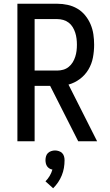

<svg xmlns="http://www.w3.org/2000/svg" viewBox="-20 -755 588 1026"><path d="M73 0V-735H286Q314 -735 341.5 -729Q369 -723 393 -709Q417 -695 435 -673Q453 -651 464 -625Q475 -599 479 -571.5Q483 -544 483 -516Q483 -481 476.5 -447Q470 -413 452.5 -383.5Q435 -354 407 -333Q379 -312 346 -303L499 0H398L322 -150L248 -296H165V0ZM165 -378H286Q302 -378 318 -382.5Q334 -387 347 -397.5Q360 -408 368.5 -422Q377 -436 382 -451.5Q387 -467 389 -483Q391 -499 391 -516Q391 -532 389 -548.5Q387 -565 382 -580.5Q377 -596 368.5 -610Q360 -624 347 -634Q334 -644 318 -648.5Q302 -653 286 -653H165ZM264 251 223 214Q236 201 245.5 185Q255 169 260 151Q252 150 244.5 145.5Q237 141 232 134Q227 127 225 118Q223 109 223 101Q223 90 226 80Q229 70 236 63Q243 56 253.5 52.5Q264 49 274 49Q284 49 294.5 52.5Q305 56 312 63Q319 70 322 80Q325 90 325 101Q325 122 321.5 142.5Q318 163 310 182.5Q302 202 290.5 219Q279 236 264 251Z"/></svg>

Font: Iosevka Semi-Condensed Medium
Style: Regular
Weight: 500
Monospace: yes
Designer: Belleve Invis
Foundry: Belleve Invis
Version: Version 27.3.5